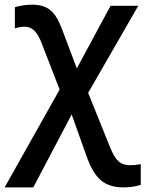

<svg xmlns="http://www.w3.org/2000/svg" viewBox="-37 -565 626 825"><path d="M102.1 -544.9Q136.7 -544.9 159.9 -533.7Q183.1 -522.5 200.2 -498.8Q217.3 -475.1 238.8 -415L293 -271L438 -540H557.1L341.8 -166L436 67.9Q453.1 110.8 471.9 127.9Q490.7 145 522 145Q543.5 145 567.9 140.1V229Q536.1 240.2 492.2 240.2Q432.6 240.2 396.2 209.5Q359.9 178.7 333 101.1L271 -73.2L106 240.2H-17.1L219.2 -180.2L144 -374Q129.9 -413.1 112.3 -431.6Q94.7 -450.2 69.8 -450.2Q47.9 -450.2 26.9 -442.9V-534.2Q64 -544.9 102.1 -544.9Z"/></svg>

Font: Open Sans Semibold
Style: Regular
Weight: 600
Foundry: Ascender Corporation
Version: Version 1.10; ttfautohint (v1.5.65-e2d9)